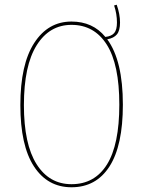

<svg xmlns="http://www.w3.org/2000/svg" viewBox="-20 -782 605 811"><path d="M499 -340Q499 -167 442.5 -79Q386 9 282 9Q181 9 123.5 -79Q66 -167 66 -338Q66 -510 124.5 -600.5Q183 -691 282 -691Q372 -691 425 -626Q451 -629 462.5 -642.5Q474 -656 474 -687Q474 -723 462 -759L473 -762Q487 -722 487 -687Q487 -653 474 -637Q461 -621 433 -616Q499 -526 499 -340ZM484 -340Q484 -510 431 -593.5Q378 -677 282 -677Q189 -677 135 -591Q81 -505 81 -338Q81 -173 134.5 -88.5Q188 -4 282 -4Q380 -4 432 -87.5Q484 -171 484 -340Z"/></svg>

Font: Fira Sans Compressed Hair
Style: Regular
Weight: 100
Width: 1
Designer: bBox Type GmbH & Carrois Corporate GbR & Edenspiekermann AG
Foundry: bBox Type GmbH & Carrois Corporate GbR & Edenspiekermann AG
Version: Version 4.301